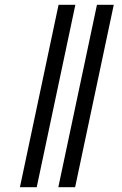

<svg xmlns="http://www.w3.org/2000/svg" viewBox="-20 -780 509 800"><path d="M223 0 384 -760H454L293 0ZM63 0 224 -760H294L133 0Z"/></svg>

Font: Noto Serif Display ExtraCondensed
Style: Bold Italic
Weight: 700
Width: 2
Italic angle: -12°
Designer: Monotype Design Team
Foundry: Monotype Imaging Inc.
Version: Version 2.009